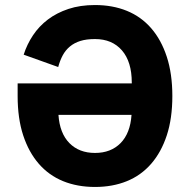

<svg xmlns="http://www.w3.org/2000/svg" viewBox="-20 -730 754 762"><path d="M50 -399H503V-402Q503 -485 464 -530Q425 -575 357 -575Q323 -575 299 -567.5Q275 -560 257.5 -545.5Q240 -531 229 -510.5Q218 -490 211 -464L74 -513Q87 -554 111 -590Q135 -626 170 -652.5Q205 -679 251.5 -694.5Q298 -710 357 -710Q427 -710 483.5 -687Q540 -664 580 -618Q620 -572 642 -504.5Q664 -437 664 -349Q664 -260 642 -193Q620 -126 580 -80Q540 -34 483.5 -11Q427 12 357 12Q287 12 230.5 -11Q174 -34 134 -80Q94 -126 72 -193Q50 -260 50 -349ZM357 -123Q420 -123 458.5 -162Q497 -201 502 -274H212Q217 -201 255.5 -162Q294 -123 357 -123Z"/></svg>

Font: Aneliza ExtraBold
Style: Regular
Weight: 800
Designer: Mike Abbink, Paul van der Laan, Pieter van Rosmalen
Foundry: Bold Monday
Version: Version 3.001;September 8, 2019;FontCreator 11.5.0.2425 64-b